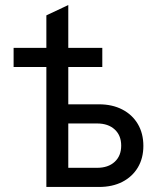

<svg xmlns="http://www.w3.org/2000/svg" viewBox="-20 -742 642 762"><path d="M164 0V-681L251 -722V-328H373Q425.5 -328 465.2 -307.5Q505 -287 527 -249.8Q549 -212.5 549 -163Q549 -114 527 -77.2Q505 -40.5 465.5 -20.2Q426 0 373 0ZM251 -76H365Q409.5 -76 435.2 -99.8Q461 -123.5 461 -164Q461 -204.5 435.2 -228.2Q409.5 -252 365 -252H251ZM34 -476V-552H386V-476Z"/></svg>

Font: Overpass
Style: Regular
Weight: 400
Designer: Delve Withrington, Dave Bailey, Thomas Jockin
Foundry: Delve Fonts LLC
Version: Version 4.000